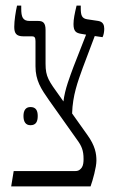

<svg xmlns="http://www.w3.org/2000/svg" viewBox="-20 -667 413 687"><path d="M20 0H304C312 -22 325 -69 325 -92C325 -117 321 -145 292 -185L238 -261C240 -326 258 -374 276 -424L319 -538L347 -534C351 -542 353 -554 353 -564C353 -577 349 -589 332 -592L292 -598C273 -601 269 -612 269 -637V-647H254C247 -618 243 -598 243 -581C243 -555 252 -549 270 -546L288 -543L243 -428C231 -395 212 -348 207 -304L195 -321C154 -378 143 -392 143 -439V-560C143 -585 134 -592 117 -592H86C61 -592 56 -607 56 -636V-647H41C36 -625 31 -593 31 -571C31 -548 38 -537 64 -537H95C103 -537 107 -533 107 -520V-430C107 -379 127 -349 155 -309L255 -168C272 -145 279 -129 279 -98C279 -87 278 -76 273 -68C268 -61 262 -55 250 -55H29ZM64 -252C64 -231 72 -219 89 -219C108 -219 115 -231 115 -252C115 -272 108 -284 89 -284C72 -284 64 -272 64 -252Z"/></svg>

Font: Noto Serif Hebrew ExtraCondensed Light
Style: Regular
Weight: 300
Width: 2
Designer: Monotype Design Team
Foundry: Monotype Imaging Inc.
Version: Version 2.004